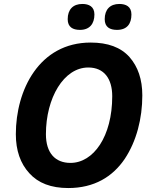

<svg xmlns="http://www.w3.org/2000/svg" viewBox="-20 -940 770 970"><path d="M325 10C456 10 549 -47 610 -137C670 -227 699 -342 699 -458C699 -539 677 -603 634 -652C590 -701 525 -725 438 -725C178 -725 60 -485 60 -262C60 -180 83 -114 128 -65C173 -15 238 10 325 10ZM336 -117C259 -117 212 -167 212 -262C212 -445 302 -599 426 -599C506 -599 547 -542 547 -454C547 -250 452 -117 336 -117ZM571 -789C622 -789 644 -820 644 -867C644 -907 616 -920 583 -920C536 -920 509 -892 509 -843C509 -803 535 -789 571 -789ZM384 -789C433 -789 457 -820 457 -867C457 -907 429 -920 396 -920C349 -920 322 -892 322 -843C322 -803 348 -789 384 -789Z"/></svg>

Font: BC Sans
Style: Bold Italic
Weight: 700
Italic angle: -12°
Designer: Monotype Design Team
Province of B.C.
Foundry: Monotype Imaging Inc.
Version: Version 2.000;GOOG;noto-source:20170915:90ef993387c0